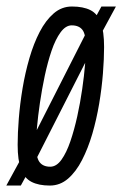

<svg xmlns="http://www.w3.org/2000/svg" viewBox="-43 -566 380 596"><path d="M271.8 -545.8H316.8L253 -428L251 -429.3L60 -53.7L56.8 -54.3L21.6 10H-23.4L40.8 -107.5L42.8 -106.3L233.5 -481.9L236.7 -481.3ZM111.7 10Q77.1 10 54.9 -1.4Q32.7 -12.8 22.2 -40.6Q11.8 -68.4 11.8 -116.5Q11.8 -152.9 15.4 -198.3Q19 -243.6 27.1 -292.1Q35.2 -340.5 48.4 -385.8Q61.6 -431.1 80.2 -467Q98.9 -503 123.7 -524.4Q148.5 -545.8 180.2 -545.8Q215.4 -545.8 237.6 -534.6Q259.8 -523.4 269.9 -496Q280.1 -468.7 280.1 -420Q280.1 -383.5 276.5 -337.9Q272.9 -292.2 264.8 -243.8Q256.6 -195.3 243.5 -150.3Q230.3 -105.4 211.6 -69.1Q193 -32.8 168.2 -11.4Q143.4 10 111.7 10ZM112.9 -48.5Q132.2 -48.5 147.8 -70.2Q163.4 -92 175.5 -127.5Q187.6 -163 196.9 -205.3Q206.2 -247.6 212.2 -289.6Q218.3 -331.6 221 -365.9Q223.7 -400.2 223.7 -418.9Q223.7 -459.4 212.9 -473.3Q202.1 -487.3 179.6 -487.3Q160.9 -487.3 145 -465.6Q129.1 -443.9 117 -408.3Q104.9 -372.8 95.9 -330.5Q87 -288.2 80.9 -246.5Q74.8 -204.8 71.8 -170.7Q68.8 -136.6 68.8 -117.6Q68.8 -77.4 79.6 -63Q90.4 -48.5 112.9 -48.5Z"/></svg>

Font: Georama ExtraCondensed Thin
Style: Italic
Weight: 100
Width: 2
Italic angle: -9°
Designer: Jean-Baptiste Levee
Foundry: Production Type
Version: Version 1.001